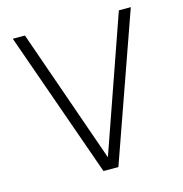

<svg xmlns="http://www.w3.org/2000/svg" viewBox="-108 -833 887 932"><g transform="rotate(-15 335.5 -367.0)"><path d="M39 -734H100L336 -59L572 -734H632L373 0H298Z"/></g></svg>

Font: Exo Light
Style: Regular
Weight: 300
Designer: Natanael Gama
Foundry: Natanael Gama
Version: Version 1.500; ttfautohint (v1.6)